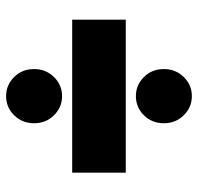

<svg xmlns="http://www.w3.org/2000/svg" viewBox="-30 -738 664 645"><g transform="rotate(-90 302.5 -415.0)"><path d="M302.5 -539Q340 -539 366.8 -566.2Q393.5 -593.5 393.5 -633Q393.5 -673 366.8 -700Q340 -727 302.5 -727Q265 -727 238.2 -700Q211.5 -673 211.5 -633Q211.5 -593.5 238.2 -566.2Q265 -539 302.5 -539ZM45.5 -325H559.5V-505H45.5ZM302.5 -103Q340 -103 366.8 -130.2Q393.5 -157.5 393.5 -197Q393.5 -237 366.8 -264Q340 -291 302.5 -291Q265 -291 238.2 -264Q211.5 -237 211.5 -197Q211.5 -157.5 238.2 -130.2Q265 -103 302.5 -103Z"/></g></svg>

Font: Spartan Black
Style: Regular
Weight: 900
Designer: Matt Bailey, Mirko Velimirovic
Foundry: Matt Bailey
Version: Version 1.003; ttfautohint (v1.8.3)